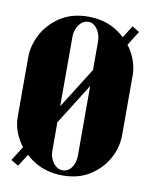

<svg xmlns="http://www.w3.org/2000/svg" viewBox="-65 -550 473 605"><g transform="rotate(10 172.0 -247.5)"><path d="M5 -152Q5 -113 26.5 -77Q48 -41 86.5 -17.5Q125 6 176 6Q227 6 263.5 -17.5Q300 -41 319.5 -77Q339 -113 339 -152V-342Q339 -381 318 -417.5Q297 -454 259 -477.5Q221 -501 170 -501Q118 -501 81 -477Q44 -453 24.5 -416.5Q5 -380 5 -342ZM131 -429Q131 -443 136 -455.5Q141 -468 150.5 -476.5Q160 -485 173 -485Q185 -485 194 -476.5Q203 -468 208 -455.5Q213 -443 213 -429V-65Q213 -51 208.5 -38.5Q204 -26 195 -18Q186 -10 174 -10Q161 -10 151.5 -18Q142 -26 136.5 -38.5Q131 -51 131 -65ZM9 -14 33 0 335 -481 312 -495Z"/></g></svg>

Font: Emberly Black
Style: Regular
Weight: 900
Designer: Rajesh Rajput
Foundry: Rajesh Rajput
Version: Version 1.000